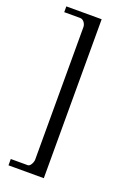

<svg xmlns="http://www.w3.org/2000/svg" viewBox="-160 -794 654 960"><g transform="rotate(20 166.5 -314.0)"><path d="M18.1 -736.8V-706.1H103C121.1 -706.1 133.8 -685.1 133.8 -668.9V37.1C133.8 48.8 123 75.2 108.9 75.2H18.1V108.9H206.1V-736.8Z"/></g></svg>

Font: MusGlyphs-Text
Style: Regular
Weight: 400
Version: Version 2.1.1